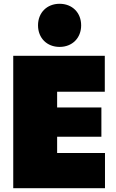

<svg xmlns="http://www.w3.org/2000/svg" viewBox="-20 -995 615 1015"><path d="M50 0H535V-186H282V-272H516V-427H282V-510H534V-700H50ZM295 -747C362 -747 409 -794 409 -861C409 -928 362 -975 295 -975C228 -975 181 -928 181 -861C181 -794 228 -747 295 -747Z"/></svg>

Font: Chess Sans Black
Style: Regular
Weight: 900
Designer: Wolf Bōese
Foundry: Wolf Bōese
Version: Version 7.223;Glyphs 3.3 (3306)